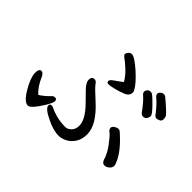

<svg xmlns="http://www.w3.org/2000/svg" viewBox="-142 -996 1284 1284"><g transform="rotate(45 500.0 -354.0)"><path d="M223 14Q249 14 303 -73Q331 -119 331 -135Q331 -154 314 -154Q299 -154 289 -142Q263 -113 222 -86Q182 -121 153 -188Q141 -215 123 -215Q102 -215 102 -174Q104 -128 146 -57Q188 14 223 14ZM868 -65Q885 -65 901 -79Q917 -93 917 -109Q917 -122 903 -151Q869 -221 779 -299Q773 -305 761 -305Q749 -305 734 -295Q719 -285 719 -272Q719 -258 737 -244.5Q755 -231 790.5 -183.5Q826 -136 840 -88Q849 -65 868 -65ZM512 11Q539 11 569 -4.5Q599 -20 619.5 -52Q640 -84 640 -131Q640 -221 524 -326Q454 -389 441.5 -408Q429 -427 415 -427Q388 -427 388 -397Q388 -370 422.5 -335Q457 -300 488 -268Q562 -192 562 -134Q562 -102 543 -82Q524 -62 501 -62Q451 -62 411 -73.5Q371 -85 359 -92.5Q347 -100 335 -100Q319 -100 319 -85Q319 -57 391 -23Q457 11 512 11ZM795 -492Q805 -479 821 -479Q837 -479 845.5 -492Q854 -505 854 -519Q854 -532 813.5 -574Q773 -616 754 -629Q748 -633 737 -633Q724 -633 715.5 -623.5Q707 -614 707 -603Q707 -592 715 -584Q751 -554 795 -492ZM892 -533Q899 -533 914.5 -539.5Q930 -546 930 -564Q930 -578 925 -589Q915 -607 834 -675Q825 -684 813 -684Q801 -684 790 -675Q779 -666 779 -655Q779 -643 788 -635Q827 -604 873 -543Q882 -533 892 -533ZM505 -468Q518 -468 553 -476.5Q588 -485 623 -499Q658 -513 658 -546Q658 -556 653 -562Q630 -605 564 -663.5Q498 -722 472 -722Q458 -722 448 -710Q438 -698 438 -689Q438 -679 456.5 -666.5Q475 -654 510 -621.5Q545 -589 566 -552Q543 -534 507 -509Q487 -495 487 -483Q487 -468 505 -468Z"/></g></svg>

Font: LXGW WenKai Mono TC
Style: Bold
Weight: 700
Designer: LXGW / Fontworks Inc.
Foundry: LXGW / Fontworks Inc.
Version: Version 1.330